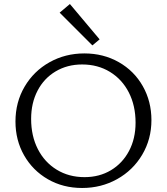

<svg xmlns="http://www.w3.org/2000/svg" viewBox="-20 -930 830 956"><path d="M277 -867 328 -910 476 -734 440 -704ZM57 -325Q57 -421 102.5 -498.5Q148 -576 226.5 -620Q305 -664 400 -664Q495 -664 571.5 -620.5Q648 -577 691 -501Q734 -425 734 -332Q734 -237 688 -159.5Q642 -82 563 -38Q484 6 389 6Q294 6 218.5 -37.5Q143 -81 100 -156.5Q57 -232 57 -325ZM655 -319Q655 -404 621.5 -469.5Q588 -535 527.5 -572Q467 -609 389 -609Q315 -609 257 -574.5Q199 -540 167 -478.5Q135 -417 135 -338Q135 -253 168.5 -187.5Q202 -122 262.5 -85Q323 -48 401 -48Q475 -48 532.5 -82.5Q590 -117 622.5 -178.5Q655 -240 655 -319Z"/></svg>

Font: Ysabeau Infant
Style: Regular
Weight: 400
Designer: Christian Thalmann (Catharsis Fonts)
Version: Version 0.003